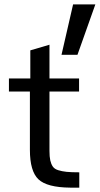

<svg xmlns="http://www.w3.org/2000/svg" viewBox="-20 -861 457 881"><path d="M343.8 0H302.2Q195.8 -1 156.5 -38.1Q117.2 -75.2 117.2 -173.3V-440.9H21V-501H119.1V-629.9L207 -655.8V-501H342.8V-440.9H207V-168.5Q207 -141.6 210.7 -125Q214.4 -108.4 222.2 -96.9Q230 -85.4 247.1 -80.1Q264.2 -74.7 285.6 -72.5Q307.1 -70.3 343.8 -70.3ZM262.2 -609.4 315.4 -840.8H417.5L335.4 -609.4Z"/></svg>

Font: Muli
Style: Regular
Weight: 400
Designer: Vernon Adams
Foundry: newtypography
Version: Version 2; ttfautohint (v1.00rc1.6-4cba) -l 8 -r 50 -G 200 -